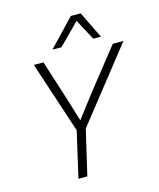

<svg xmlns="http://www.w3.org/2000/svg" viewBox="-126 -954 866 1043"><g transform="rotate(-15 307.0 -432.5)"><path d="M184 0 243 -257 110 -660H164L239 -425L276 -304L375 -434L554 -660H614L293 -253L234 0ZM428 -865 502 -714H459L396 -831L280 -714H229L373 -865Z"/></g></svg>

Font: Work Sans Light
Style: Italic
Weight: 300
Italic angle: -13°
Designer: Wei Huang
Foundry: Wei Huang
Version: Version 2.010; ttfautohint (v1.8.3)